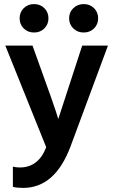

<svg xmlns="http://www.w3.org/2000/svg" viewBox="-20 -730 557 939"><path d="M146.5 -710Q177 -710 197 -690Q217 -670 217 -640.5Q217 -611 197 -591Q177 -571 146.5 -571Q116 -571 96 -591Q76 -611 76 -640.5Q76 -670 96 -690Q116 -710 146.5 -710ZM389.5 -710Q420 -710 440 -690Q460 -670 460 -640.5Q460 -611 440 -591Q420 -571 389.5 -571Q359 -571 338.5 -591Q318 -611 318 -640.5Q318 -670 338.5 -690Q359 -710 389.5 -710ZM93 189Q64 189 43 184V85Q59 89 77 89Q168 89 206 -10L6 -507H139Q253 -193 265 -148Q268 -159 382 -507H508L325 -14Q249 189 93 189Z"/></svg>

Font: Hind Jalandhar SemiBold
Style: Regular
Weight: 600
Designer: Namrata Goyal
Foundry: Indian Type Foundry
Version: Version 0.702;PS 1.0;hotconv 1.0.81;makeotf.lib2.5.63406